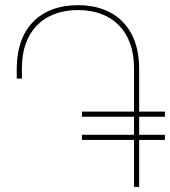

<svg xmlns="http://www.w3.org/2000/svg" viewBox="-20 -725 660 745"><path d="M283 -705C134 -705 45 -613 45 -460V-420H65V-462C65 -601 147 -686 283 -686C418 -686 500 -601 500 -462V-292H298V-272H500V-202H298V-182H500V0H520V-182H620V-202H520V-272H620V-292H520V-460C520 -612 431 -705 283 -705Z"/></svg>

Font: Fixel Text Thin
Style: Regular
Weight: 100
Width: 4
Designer: AlfaBravo + MacPaw
Foundry: Kyrylo Tkachov, Marchela Mozhyna, Serhii Makarenko, Maria Weinstein, Zakhar Kryvoshyya
Version: Version 1.211